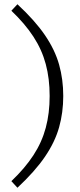

<svg xmlns="http://www.w3.org/2000/svg" viewBox="-20 -762 374 903"><path d="M213.5 -310.5Q213.5 -392.5 195.2 -460.5Q177 -528.5 137.2 -589.5Q97.5 -650.5 33.5 -711.5L62 -742Q144.5 -665.5 191.5 -596.5Q238.5 -527.5 258 -458Q277.5 -388.5 277.5 -310.5Q277.5 -233 258 -163.5Q238.5 -94 191.5 -25Q144.5 44 62 121L33.5 90Q97.5 29 137.2 -32Q177 -93 195.2 -161Q213.5 -229 213.5 -310.5Z"/></svg>

Font: Newsreader Caption Light
Style: Regular
Weight: 300
Designer: Hugues Gentile
Foundry: Production Type
Version: Version 1.001